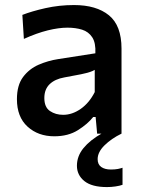

<svg xmlns="http://www.w3.org/2000/svg" viewBox="-20 -529 566 760"><path d="M195 10.5Q131 10.5 89 -27.8Q47 -66 47 -136.5Q47 -191.5 71.2 -224Q95.5 -256.5 133 -272.8Q170.5 -289 210 -295L357.5 -318Q359.5 -359.5 345 -381.5Q330.5 -403.5 305 -411.5Q279.5 -419.5 247 -419.5Q212.5 -419.5 169 -408.8Q125.5 -398 74.5 -375L68.5 -470Q105.5 -484.5 160 -496.8Q214.5 -509 273 -509Q361.5 -509 411.2 -468.5Q461 -428 461 -336.5V0H364.5L358.5 -66H349Q327.5 -38.5 288.8 -14Q250 10.5 195 10.5ZM230 -74.5Q266 -74.5 299.8 -98.2Q333.5 -122 355 -164.5V-252.5Q348 -248 336 -244Q324 -240 300.5 -235Q277 -230 234.5 -222.5Q197.5 -216 176.5 -195.8Q155.5 -175.5 155.5 -141Q155.5 -104.5 177.8 -89.5Q200 -74.5 230 -74.5ZM403.5 211.5Q343.5 211.5 314 187.8Q284.5 164 284.5 127Q284.5 89 310.5 57.2Q336.5 25.5 382.5 -0.5V-23.5L432.5 -29L461 0Q421 19.5 393.8 46.2Q366.5 73 366.5 101Q366.5 122 380.8 132Q395 142 419 142Q435 142 446.5 139.8Q458 137.5 465 135V202.5Q454 206.5 437.2 209Q420.5 211.5 403.5 211.5Z"/></svg>

Font: Heraclito Medium
Style: Regular
Weight: 500
Designer: Kostas Bartsokas (font) & Cristiano Sobral (main changes)
Foundry: Kostas Bartsokas (font) & Cristiano Sobral (main changes)
Version: Version 1.00;July 8, 2020;FontCreator 13.0.0.2655 64-bit